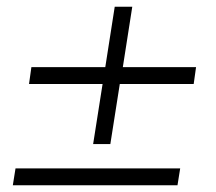

<svg xmlns="http://www.w3.org/2000/svg" viewBox="-20 -549 640 569"><path d="M256 -122 284 -300H66L73 -350H292L320 -529H372L344 -350H561L554 -300H335L307 -122ZM18 0 26 -50H514L506 0Z"/></svg>

Font: Nunito Sans 12pt ExtraLight 12pt Light
Style: Italic
Weight: 300
Italic angle: -9°
Version: Version 3.101;gftools[0.9.27]